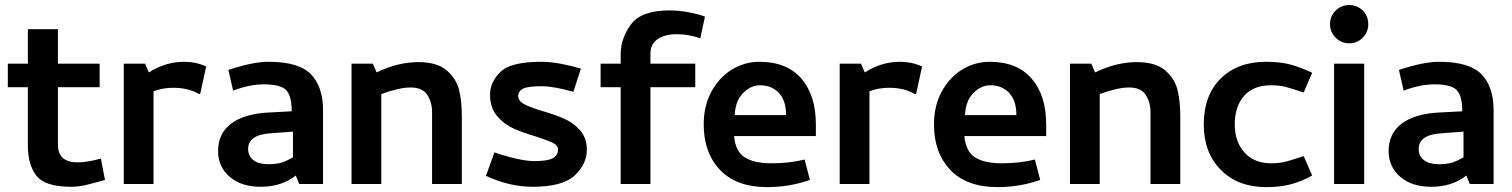

<svg xmlns="http://www.w3.org/2000/svg" viewBox="-20 -734 6034 766"><path d="M290 -86.2Q211.2 -86.2 211.2 -156.2V-386.2H377.5V-480H211.2V-617.5H91.2V-480H11.2V-386.2H91.2V-153.8Q91.2 -76.2 125.6 -32.5Q160 11.2 263.8 11.2Q293.8 11.2 324.4 3.8Q355 -3.8 398.8 -16.2L382.5 -101.2Q326.2 -86.2 290 -86.2Z M473.8 -480V0H592.5V-370Q630 -383.8 671.2 -383.8Q731.2 -383.8 773.8 -358.8L778.8 -360L802.5 -468.8Q761.2 -487.5 715 -487.5Q640 -487.5 573.8 -445L558.8 -480Z M891.2 -455 910 -372.5Q976.2 -397.5 1032.5 -397.5Q1098.8 -397.5 1121.2 -375Q1143.8 -352.5 1143.8 -290L1050 -285Q953.8 -280 901.9 -240.6Q850 -201.2 850 -131.2Q850 -68.8 896.2 -28.8Q942.5 11.2 1020 11.2Q1103.8 11.2 1160 -33.8L1173.8 0H1268.8V-295Q1268.8 -387.5 1220.6 -437.5Q1172.5 -487.5 1051.2 -487.5Q988.8 -487.5 891.2 -455ZM1050 -78.8Q1012.5 -78.8 991.2 -95Q970 -111.2 970 -140Q970 -197.5 1063.8 -202.5L1148.8 -208.8V-106.2Q1142.5 -102.5 1126.2 -94.4Q1110 -86.2 1092.5 -82.5Q1075 -78.8 1050 -78.8Z M1382.5 -480V0H1501.2V-358.8Q1573.8 -385 1617.5 -385Q1666.2 -385 1685 -355Q1703.8 -325 1703.8 -287.5V0H1822.5V-272.5Q1822.5 -328.8 1811.9 -373.8Q1801.2 -418.8 1763.1 -452.5Q1725 -486.2 1648.8 -486.2Q1567.5 -486.2 1482.5 -445L1467.5 -480Z M2105 11.2Q2225 11.2 2273.1 -34.4Q2321.2 -80 2321.2 -136.2Q2321.2 -182.5 2295.6 -212.5Q2270 -242.5 2234.4 -258.8Q2198.8 -275 2143.8 -291.2Q2093.8 -306.2 2070.6 -318.8Q2047.5 -331.2 2047.5 -351.2Q2047.5 -370 2066.2 -380Q2085 -390 2140 -390Q2190 -390 2267.5 -367.5L2297.5 -460Q2266.2 -470 2221.9 -478.8Q2177.5 -487.5 2138.8 -487.5Q2017.5 -487.5 1976.2 -446.9Q1935 -406.2 1935 -356.2Q1935 -305 1962.5 -271.9Q1990 -238.8 2027.5 -221.9Q2065 -205 2120 -188.8Q2166.2 -173.8 2186.2 -163.8Q2206.2 -153.8 2206.2 -137.5Q2206.2 -113.8 2185 -102.5Q2163.8 -91.2 2111.2 -91.2Q2082.5 -91.2 2038.8 -101.2Q1995 -111.2 1952.5 -126.2L1918.8 -32.5Q2012.5 11.2 2105 11.2Z M2376.2 -480V-386.2H2456.2V0H2575V-386.2H2753.8V-480H2575V-521.2Q2575 -557.5 2603.1 -577.5Q2631.2 -597.5 2680 -597.5Q2717.5 -597.5 2753.8 -587.5L2773.8 -581.2L2792.5 -667.5L2775 -673.8Q2710 -692.5 2652.5 -692.5Q2537.5 -692.5 2496.9 -636.2Q2456.2 -580 2456.2 -517.5V-480Z M2787.5 -237.5Q2787.5 -125 2852.5 -56.2Q2917.5 12.5 3041.2 12.5Q3130 12.5 3211.2 -16.2L3190 -97.5Q3130 -82.5 3057.5 -82.5Q2988.8 -82.5 2951.2 -106.2Q2913.8 -130 2908.8 -191.2H3235V-237.5Q3235 -353.8 3176.9 -420.6Q3118.8 -487.5 3010 -487.5Q2951.2 -487.5 2900.6 -456.9Q2850 -426.2 2818.8 -369.4Q2787.5 -312.5 2787.5 -237.5ZM3116.2 -275H2911.2Q2913.8 -331.2 2944.4 -362.5Q2975 -393.8 3012.5 -393.8Q3058.8 -393.8 3087.5 -363.1Q3116.2 -332.5 3116.2 -275Z M3330 -480V0H3448.8V-370Q3486.2 -383.8 3527.5 -383.8Q3587.5 -383.8 3630 -358.8L3635 -360L3658.8 -468.8Q3617.5 -487.5 3571.2 -487.5Q3496.2 -487.5 3430 -445L3415 -480Z M3706.2 -237.5Q3706.2 -125 3771.2 -56.2Q3836.2 12.5 3960 12.5Q4048.8 12.5 4130 -16.2L4108.8 -97.5Q4048.8 -82.5 3976.2 -82.5Q3907.5 -82.5 3870 -106.2Q3832.5 -130 3827.5 -191.2H4153.8V-237.5Q4153.8 -353.8 4095.6 -420.6Q4037.5 -487.5 3928.8 -487.5Q3870 -487.5 3819.4 -456.9Q3768.8 -426.2 3737.5 -369.4Q3706.2 -312.5 3706.2 -237.5ZM4035 -275H3830Q3832.5 -331.2 3863.1 -362.5Q3893.8 -393.8 3931.2 -393.8Q3977.5 -393.8 4006.2 -363.1Q4035 -332.5 4035 -275Z M4248.8 -480V0H4367.5V-358.8Q4440 -385 4483.8 -385Q4532.5 -385 4551.2 -355Q4570 -325 4570 -287.5V0H4688.8V-272.5Q4688.8 -328.8 4678.1 -373.8Q4667.5 -418.8 4629.4 -452.5Q4591.2 -486.2 4515 -486.2Q4433.8 -486.2 4348.8 -445L4333.8 -480Z M5051.2 -393.8Q5085 -393.8 5110.6 -386.9Q5136.2 -380 5181.2 -365L5215 -443.8Q5170 -465 5129.4 -476.2Q5088.8 -487.5 5031.2 -487.5Q4917.5 -487.5 4850 -420.6Q4782.5 -353.8 4782.5 -237.5Q4782.5 -125 4850.6 -56.2Q4918.8 12.5 5031.2 12.5Q5091.2 12.5 5134.4 0Q5177.5 -12.5 5215 -33.8L5181.2 -111.2Q5136.2 -96.2 5110.6 -89.4Q5085 -82.5 5051.2 -82.5Q4983.8 -82.5 4945 -125.6Q4906.2 -168.8 4906.2 -237.5Q4906.2 -308.8 4943.1 -351.2Q4980 -393.8 5051.2 -393.8Z M5286.2 0ZM5302.5 0H5422.5V-480H5302.5ZM5286.2 -637.5Q5286.2 -670 5308.8 -691.9Q5331.2 -713.8 5362.5 -713.8Q5395 -713.8 5416.9 -691.9Q5438.8 -670 5438.8 -637.5Q5438.8 -606.2 5416.9 -583.8Q5395 -561.2 5362.5 -561.2Q5331.2 -561.2 5308.8 -583.8Q5286.2 -606.2 5286.2 -637.5Z M5561.2 -455 5580 -372.5Q5646.2 -397.5 5702.5 -397.5Q5768.8 -397.5 5791.2 -375Q5813.8 -352.5 5813.8 -290L5720 -285Q5623.8 -280 5571.9 -240.6Q5520 -201.2 5520 -131.2Q5520 -68.8 5566.2 -28.8Q5612.5 11.2 5690 11.2Q5773.8 11.2 5830 -33.8L5843.8 0H5938.8V-295Q5938.8 -387.5 5890.6 -437.5Q5842.5 -487.5 5721.2 -487.5Q5658.8 -487.5 5561.2 -455ZM5720 -78.8Q5682.5 -78.8 5661.2 -95Q5640 -111.2 5640 -140Q5640 -197.5 5733.8 -202.5L5818.8 -208.8V-106.2Q5812.5 -102.5 5796.2 -94.4Q5780 -86.2 5762.5 -82.5Q5745 -78.8 5720 -78.8Z"/></svg>

Font: Cambay
Style: Bold
Weight: 700
Designer: Pooja Saxena
Foundry: Pooja Saxena
Version: Version 1.096;PS 001.096;hotconv 1.0.70;makeotf.lib2.5.58329